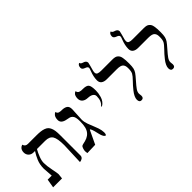

<svg xmlns="http://www.w3.org/2000/svg" viewBox="8 -1397 2059 2059"><g transform="rotate(-45 1037.5 -367.5)"><path d="M415 11.7 424.3 -234.4Q424.3 -335.9 400.6 -374.5Q377 -413.1 312 -413.1H187.5Q166 -375 149.7 -332.3Q133.3 -289.6 133.3 -255.9Q133.3 -210 147.2 -142.1Q161.1 -74.2 161.1 -57.6L154.8 0H20L36.6 -99.6H98.1Q90.3 -211.9 90.3 -212.4Q90.3 -243.7 95.7 -272.2Q101.1 -300.8 112.1 -326.4Q123 -352.1 132.8 -370.1Q142.6 -388.2 158.2 -413.1H137.2Q102.5 -413.1 81.5 -434.1Q60.5 -455.1 60.5 -486.8Q60.5 -504.4 65.7 -518.1Q70.8 -531.7 77.9 -538.8Q85 -545.9 92 -550.3Q99.1 -554.7 104.5 -555.7L109.4 -557.1Q118.2 -520.5 158.2 -520.5H284.2Q321.8 -520.5 348.6 -517.3Q375.5 -514.2 397 -506.3Q418.5 -498.5 431.4 -486.1Q444.3 -473.6 453.1 -453.1Q461.9 -432.6 465.3 -406.5Q468.8 -380.4 468.8 -343.8V-33.2Q468.8 -21.5 463.1 -12.5Q457.5 -3.4 449.7 1Q441.9 5.4 434.1 8.1Q426.3 10.7 420.9 11.2Z M749.5 -296.4Q749.5 -262.2 763.4 -223.1Q777.3 -184.1 795.7 -141.1Q814 -98.1 820.3 -65.4Q824.2 -43.9 824.2 -29.8Q824.2 -6.3 815.9 5.9Q800.3 5.9 789.3 -13.4Q778.3 -32.7 773.2 -57.4Q768.1 -82 759.8 -112.3Q751.5 -142.6 741.7 -158.2H734.9L661.6 -3.9L539.6 0Q539.6 -1 537.6 -11.7Q535.6 -22.5 535.6 -30.8Q535.6 -38.1 537.1 -46.9Q542 -70.3 549.3 -83.5Q556.6 -96.7 572.3 -99.6Q614.3 -107.4 641.4 -119.4Q668.5 -131.3 688.2 -153.8Q708 -176.3 716.6 -210.7Q725.1 -245.1 725.1 -296.4Q725.1 -331.5 719.7 -353.5Q714.4 -375.5 701.9 -387Q689.5 -398.4 677 -402.6Q664.6 -406.7 642.1 -410.2Q564.5 -422.4 564.5 -476.1Q564.5 -495.1 569.1 -510.3Q573.7 -525.4 580.1 -533.2Q586.4 -541 592.8 -546.1Q599.1 -551.3 604 -552.7L608.4 -554.2Q610.8 -542 617.2 -534.4Q623.5 -526.9 634.5 -524.2Q645.5 -521.5 652.8 -520.8Q660.2 -520 673.3 -520Q711.4 -519.5 734.4 -504.4Q757.3 -489.3 757.3 -448.2Q757.3 -429.7 753.4 -372.6Q749.5 -315.4 749.5 -296.4Z M1002.4 -242.7 996.6 -250.5Q1042 -284.2 1042 -360.8Q1042 -385.3 1020.8 -399.2Q999.5 -413.1 962.9 -414.6Q922.4 -416 900.1 -435.1Q877.9 -454.1 877.9 -486.8Q877.9 -505.9 882.3 -520Q886.7 -534.2 892.6 -541.3Q898.4 -548.3 904.5 -552.5Q910.6 -556.6 915 -557.6L919.4 -558.6Q921.4 -545.4 928 -537.1Q934.6 -528.8 946.3 -525.4Q958 -522 966.6 -521.2Q975.1 -520.5 990.2 -520.5Q1043.9 -520.5 1061.3 -499.5Q1078.6 -478.5 1078.6 -410.6Q1078.6 -391.1 1075.7 -370.8Q1072.8 -350.6 1065.7 -325Q1058.6 -299.3 1042.2 -277.1Q1025.9 -254.9 1002.4 -242.7Z M1203.6 -558.1Q1203.6 -535.2 1220 -527.6Q1236.3 -520 1269 -520H1439Q1460.9 -520 1476.6 -516.1Q1492.2 -512.2 1502.9 -502.7Q1513.7 -493.2 1520 -481.7Q1526.4 -470.2 1529.8 -450.4Q1533.2 -430.7 1534.4 -410.9Q1535.6 -391.1 1535.6 -360.8Q1535.6 -315.4 1529.8 -291.3Q1523.9 -267.1 1509.8 -246.1Q1495.6 -225.1 1457 -181.6Q1417 -136.7 1398.9 -110.4Q1380.9 -84 1380.9 -60.5Q1380.9 -53.2 1382.6 -41.7Q1384.3 -30.3 1384.3 -25.4Q1384.3 10.7 1351.6 10.7Q1318.8 10.7 1318.8 -29.8Q1318.8 -49.8 1330.3 -74.5Q1341.8 -99.1 1362.8 -125.2Q1383.8 -151.4 1397 -166.3Q1410.2 -181.2 1429.2 -200.7Q1469.2 -241.7 1481 -264.2Q1492.7 -286.6 1492.7 -331.5Q1492.7 -352.1 1489.5 -365.2Q1486.3 -378.4 1477.1 -390.1Q1467.8 -401.9 1448.7 -407.2Q1429.7 -412.6 1399.4 -412.6H1247.1Q1207.5 -412.6 1185.3 -429.2Q1163.1 -445.8 1163.1 -479Q1163.1 -532.7 1188 -596.7Q1198.7 -621.6 1198.7 -632.8Q1198.7 -651.9 1166.5 -662.6Q1132.8 -674.8 1132.8 -697.8Q1132.8 -707 1134.5 -714.6Q1136.2 -722.2 1138.7 -726.8Q1141.1 -731.4 1144.3 -735.1Q1147.5 -738.8 1150.6 -740.7Q1153.8 -742.7 1156.2 -743.7Q1158.7 -744.6 1160.6 -745.1L1162.1 -745.6Q1165 -726.6 1192.4 -719.2Q1231.9 -708.5 1231.9 -678.2Q1231.9 -675.8 1223.4 -642.3Q1214.8 -608.9 1212.4 -601.6Q1203.6 -575.2 1203.6 -558.1Z M1680.2 -558.1Q1680.2 -535.2 1696.5 -527.6Q1712.9 -520 1745.6 -520H1915.5Q1937.5 -520 1953.1 -516.1Q1968.8 -512.2 1979.5 -502.7Q1990.2 -493.2 1996.6 -481.7Q2002.9 -470.2 2006.3 -450.4Q2009.8 -430.7 2011 -410.9Q2012.2 -391.1 2012.2 -360.8Q2012.2 -315.4 2006.3 -291.3Q2000.5 -267.1 1986.3 -246.1Q1972.2 -225.1 1933.6 -181.6Q1893.6 -136.7 1875.5 -110.4Q1857.4 -84 1857.4 -60.5Q1857.4 -53.2 1859.1 -41.7Q1860.8 -30.3 1860.8 -25.4Q1860.8 10.7 1828.1 10.7Q1795.4 10.7 1795.4 -29.8Q1795.4 -49.8 1806.9 -74.5Q1818.4 -99.1 1839.4 -125.2Q1860.4 -151.4 1873.5 -166.3Q1886.7 -181.2 1905.8 -200.7Q1945.8 -241.7 1957.5 -264.2Q1969.2 -286.6 1969.2 -331.5Q1969.2 -352.1 1966.1 -365.2Q1962.9 -378.4 1953.6 -390.1Q1944.3 -401.9 1925.3 -407.2Q1906.2 -412.6 1876 -412.6H1723.6Q1684.1 -412.6 1661.9 -429.2Q1639.6 -445.8 1639.6 -479Q1639.6 -532.7 1664.6 -596.7Q1675.3 -621.6 1675.3 -632.8Q1675.3 -651.9 1643.1 -662.6Q1609.4 -674.8 1609.4 -697.8Q1609.4 -707 1611.1 -714.6Q1612.8 -722.2 1615.2 -726.8Q1617.7 -731.4 1620.8 -735.1Q1624 -738.8 1627.2 -740.7Q1630.4 -742.7 1632.8 -743.7Q1635.3 -744.6 1637.2 -745.1L1638.7 -745.6Q1641.6 -726.6 1668.9 -719.2Q1708.5 -708.5 1708.5 -678.2Q1708.5 -675.8 1700 -642.3Q1691.4 -608.9 1689 -601.6Q1680.2 -575.2 1680.2 -558.1Z"/></g></svg>

Font: Libertinage
Style: b
Weight: 400
Designer: OSP
Foundry: OSP
Version: Version 1.0; 2008; OFL relea